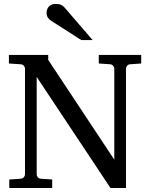

<svg xmlns="http://www.w3.org/2000/svg" viewBox="-20 -948 761 968"><path d="M636.2 -624Q625.5 -623 620.4 -616.2Q615.2 -609.4 615.2 -602.1V0H537.1L165 -560.1V-68.8Q165 -61.5 170.2 -54.7Q175.3 -47.9 186 -46.9L243.2 -43V0H26.9V-43L84 -46.9Q94.7 -47.9 100.3 -54.7Q106 -61.5 106 -68.8V-602.1Q106 -609.4 100.3 -616.2Q94.7 -623 84 -624L24.9 -627.9V-670.9H223.1V-646L556.2 -143.1V-602.1Q556.2 -609.4 550.8 -616.2Q545.4 -623 535.2 -624L478 -627.9V-670.9H691.9V-627.9ZM389.6 -746.1 237.8 -843.3Q227.1 -850.1 220.9 -859.9Q214.8 -869.6 214.8 -883.3Q214.8 -891.1 217.3 -899.2Q219.7 -907.2 225.1 -913.6Q230.5 -919.9 239.3 -924.1Q248 -928.2 260.7 -928.2Q271.5 -928.2 278.8 -926.5Q286.1 -924.8 292 -921.4Q297.9 -918 302.7 -912.8Q307.6 -907.7 313 -901.4L446.8 -746.1Z"/></svg>

Font: Charis SIL Am
Style: Regular
Weight: 400
Foundry: SIL International
Version: Version 5.000